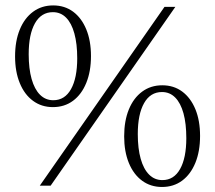

<svg xmlns="http://www.w3.org/2000/svg" viewBox="-20 -702 814 726"><path d="M130.5 0 602 -676H643L171.5 0ZM181.5 -323Q225 -323 248.5 -365Q272 -407 272 -481.5Q272 -536.5 261.2 -575.5Q250.5 -614.5 230 -635.2Q209.5 -656 180 -656Q136 -656 112.2 -614Q88.5 -572 88.5 -497Q88.5 -442.5 99.5 -403.5Q110.5 -364.5 131.2 -343.8Q152 -323 181.5 -323ZM180 -297Q137 -297 104.8 -320.8Q72.5 -344.5 54.8 -387.8Q37 -431 37 -488.5Q37 -547 54.8 -590.2Q72.5 -633.5 105 -657.5Q137.5 -681.5 181 -681.5Q224.5 -681.5 256.5 -657.8Q288.5 -634 306.2 -591Q324 -548 324 -490Q324 -432 306.2 -388.5Q288.5 -345 256.2 -321Q224 -297 180 -297ZM594 -21Q637.5 -21 661 -63Q684.5 -105 684.5 -179.5Q684.5 -234.5 673.8 -273.5Q663 -312.5 642.5 -333.2Q622 -354 592.5 -354Q548.5 -354 524.8 -312Q501 -270 501 -195Q501 -140.5 512 -101.5Q523 -62.5 543.8 -41.8Q564.5 -21 594 -21ZM592.5 5Q549.5 5 517.2 -18.8Q485 -42.5 467.2 -85.8Q449.5 -129 449.5 -186.5Q449.5 -245 467.2 -288.2Q485 -331.5 517.5 -355.5Q550 -379.5 593.5 -379.5Q637 -379.5 669 -355.8Q701 -332 718.8 -289Q736.5 -246 736.5 -188Q736.5 -130 718.8 -86.5Q701 -43 668.8 -19Q636.5 5 592.5 5Z"/></svg>

Font: Newsreader 16pt 16pt Light
Style: Regular
Weight: 300
Version: Version 1.003